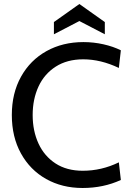

<svg xmlns="http://www.w3.org/2000/svg" viewBox="-20 -924 656 958"><path d="M39 -350Q39 -459 85 -541.5Q131 -624 212 -669Q293 -714 396 -714Q447 -714 496 -703Q545 -692 583 -673L573 -585Q483 -628 395 -628Q315 -628 258 -591.5Q201 -555 172 -492Q143 -429 143 -350Q143 -271 172 -208Q201 -145 257 -108.5Q313 -72 393 -72Q487 -72 573 -114L583 -26Q496 14 392 14Q290 14 210 -31Q130 -76 84.5 -158.5Q39 -241 39 -350ZM503 -814V-753L376 -819L249 -753V-814L376 -904Z"/></svg>

Font: Cabin
Style: Regular
Weight: 400
Designer: Pablo Impallari
Foundry: Pablo Impallari. http://www.impallari.com Igino Marini. http://www.ikern.com
Version: Version 2.001